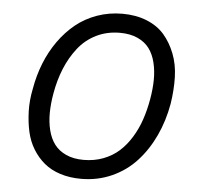

<svg xmlns="http://www.w3.org/2000/svg" viewBox="-53 -795 885 864"><g transform="rotate(5 389.5 -363.0)"><path d="M344.2 15.1Q293 15.1 250.2 1.5Q207.5 -12.2 177.2 -37.4Q147 -62.5 125.5 -97.7Q104 -132.8 94.5 -175.5Q85 -218.3 83.5 -267.3Q82 -316.4 92.8 -369.1Q103.5 -431.2 125.5 -486.3Q147.5 -541.5 180.9 -588.4Q214.4 -635.3 256.3 -669.2Q298.3 -703.1 352.1 -722.2Q405.8 -741.2 465.8 -741.2Q527.3 -741.2 576.2 -721.4Q625 -701.7 655.5 -666.5Q686 -631.3 704.8 -583Q723.6 -534.7 725.1 -477.5Q726.6 -420.4 716.8 -356.9Q703.1 -278.8 671.9 -211.7Q640.6 -144.5 594.2 -93.8Q547.9 -43 483.4 -13.9Q418.9 15.1 344.2 15.1ZM348.1 -70.8Q396 -70.8 437 -86.4Q478 -102.1 508.1 -129.2Q538.1 -156.2 561.5 -194.3Q585 -232.4 599.6 -275.6Q614.3 -318.8 623 -368.2Q631.3 -415.5 631.8 -456.8Q632.3 -498 623.3 -534.9Q614.3 -571.8 595 -597.9Q575.7 -624 542 -639.4Q508.3 -654.8 461.9 -654.8Q403.3 -654.8 355 -630.9Q306.6 -606.9 273.7 -564.7Q240.7 -522.5 219.2 -470.2Q197.8 -418 187 -356Q178.7 -308.1 178.5 -267.1Q178.2 -226.1 187.5 -189.5Q196.8 -152.8 216.3 -127Q235.8 -101.1 269.3 -85.9Q302.7 -70.8 348.1 -70.8Z"/></g></svg>

Font: Stilu
Style: Italic
Weight: 400
Italic angle: -10°
Designer: Genilson Lima Santos
Foundry: Genilson Lima Santos
Version: Version 1.200;PS 001.200;hotconv 1.0.88;makeotf.lib2.5.64775